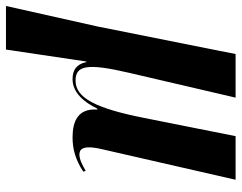

<svg xmlns="http://www.w3.org/2000/svg" viewBox="-133 -473 809 643"><g transform="rotate(90 271.5 -151.5)"><path d="M-30 233H116L156 -36H158C165 -2 186 10 215 10C260 10 292 -28 314 -73H317C312 -7 358 10 410 10C448 10 484 1 525 -26L522 -34C502 -22 483 -13 468 -13C453 -13 433 -19 450 -90L552 -536H406L345 -230C313 -68 278 0 220 0C169 0 161 -39 194 -180L277 -536H131L39 -75Z"/></g></svg>

Font: Noto Serif Display Condensed
Style: Bold Italic
Weight: 700
Width: 3
Italic angle: -12°
Designer: Monotype Design Team
Foundry: Monotype Imaging Inc.
Version: Version 2.009